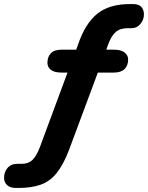

<svg xmlns="http://www.w3.org/2000/svg" viewBox="-63 -736 730 947"><path d="M16 191Q-13 191 -28 177Q-43 163 -43 141Q-43 113 -26 92.5Q-9 72 24 72H45Q77 72 97 53Q117 34 134 -11L277 -397L302 -378H241Q205 -378 188 -391.5Q171 -405 171 -426Q171 -456 188 -473.5Q205 -491 242 -491H338L306 -472L323 -519Q357 -619 416 -667.5Q475 -716 579 -716H592Q622 -716 634.5 -701.5Q647 -687 647 -665Q647 -640 630 -618.5Q613 -597 587 -597H567Q529 -597 507 -577.5Q485 -558 469 -513L455 -472L431 -491H499Q534 -491 551.5 -477Q569 -463 569 -443Q569 -413 551.5 -395.5Q534 -378 498 -378H402L427 -398L278 2Q250 76 216.5 117.5Q183 159 137.5 175Q92 191 29 191Z"/></svg>

Font: Nunito ExtraLight ExtraBold
Style: Italic
Weight: 800
Italic angle: -9°
Version: Version 3.602